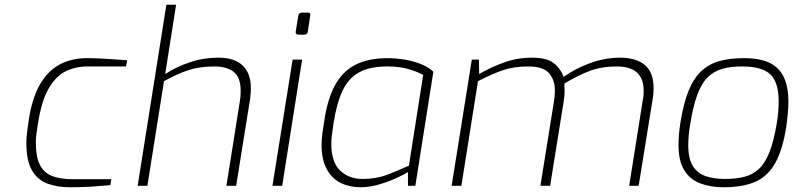

<svg xmlns="http://www.w3.org/2000/svg" viewBox="-20 -783 3350 809"><path d="M275 6Q221 6 179.5 -9.5Q138 -25 114.5 -65.5Q91 -106 91 -182Q91 -201 94 -225Q97 -249 101 -276Q115 -370 148.5 -427.5Q182 -485 232 -511.5Q282 -538 347 -538Q383 -538 430.5 -535Q478 -532 516 -529L511 -503H350Q298 -503 256.5 -482.5Q215 -462 185 -410Q155 -358 140 -263Q136 -239 133.5 -219.5Q131 -200 131 -184Q131 -121 148.5 -87.5Q166 -54 200.5 -41Q235 -28 284 -28H449L445 -3Q414 0 371 3Q328 6 275 6Z M560 0 681 -763H722L676 -471Q722 -501 779.5 -520.5Q837 -540 901 -540Q968 -540 1002.5 -507Q1037 -474 1037 -412Q1037 -392 1034 -367L975 0H934L991 -359Q993 -371 993.5 -381.5Q994 -392 994 -401Q994 -457 965 -480Q936 -503 883 -503Q821 -503 774 -487.5Q727 -472 671 -441L601 0Z M1237 -637Q1232 -637 1228.5 -640.5Q1225 -644 1226 -650L1237 -717Q1239 -730 1253 -730H1278Q1284 -730 1286.5 -726Q1289 -722 1287 -717L1277 -650Q1275 -637 1262 -637ZM1128 0 1213 -532H1253L1169 0Z M1499 6Q1453 6 1416 -12Q1379 -30 1357 -70Q1335 -110 1335 -172Q1335 -196 1338.5 -222.5Q1342 -249 1346 -271Q1359 -363 1390.5 -422Q1422 -481 1476.5 -509.5Q1531 -538 1615 -538Q1646 -538 1681.5 -532.5Q1717 -527 1750 -514.5Q1783 -502 1806 -481L1730 0H1699V-58Q1685 -49 1652 -33.5Q1619 -18 1578 -6Q1537 6 1499 6ZM1508 -29Q1565 -29 1611 -46.5Q1657 -64 1703 -85L1763 -467Q1745 -478 1706 -490.5Q1667 -503 1612 -503Q1537 -503 1492 -477.5Q1447 -452 1422.5 -399Q1398 -346 1385 -261Q1381 -234 1378.5 -214Q1376 -194 1376 -177Q1376 -100 1413 -64.5Q1450 -29 1508 -29Z M1883 0 1968 -532H1998L1999 -471Q2046 -499 2103 -519.5Q2160 -540 2221 -540Q2283 -540 2312 -518Q2341 -496 2355 -459Q2405 -495 2467.5 -517.5Q2530 -540 2593 -540Q2659 -540 2696.5 -509.5Q2734 -479 2734 -410Q2734 -401 2733 -388Q2732 -375 2730 -365L2671 0H2631L2689 -365Q2691 -372 2691.5 -382Q2692 -392 2692 -401Q2692 -503 2579 -503Q2514 -503 2463 -483.5Q2412 -464 2358 -431Q2359 -416 2359 -397.5Q2359 -379 2355 -355L2298 0H2257L2314 -355Q2316 -370 2317 -379Q2318 -388 2318 -402Q2318 -446 2293.5 -474.5Q2269 -503 2206 -503Q2144 -503 2097 -486.5Q2050 -470 1994 -441L1924 0Z M3028 6Q2973 6 2930 -10.5Q2887 -27 2863 -66Q2839 -105 2839 -171Q2839 -194 2841 -218Q2843 -242 2847 -267Q2860 -347 2881 -399.5Q2902 -452 2933.5 -482Q2965 -512 3009 -525Q3053 -538 3114 -538Q3183 -538 3224 -517.5Q3265 -497 3283.5 -456Q3302 -415 3302 -355Q3302 -332 3299.5 -305Q3297 -278 3293 -249Q3278 -152 3246.5 -96Q3215 -40 3162.5 -17Q3110 6 3028 6ZM3034 -29Q3081 -29 3116.5 -38Q3152 -47 3178 -71.5Q3204 -96 3222 -141.5Q3240 -187 3252 -258Q3257 -287 3259 -311Q3261 -335 3261 -356Q3261 -436 3226 -469.5Q3191 -503 3107 -503Q3058 -503 3022 -492.5Q2986 -482 2960.5 -456Q2935 -430 2917.5 -382Q2900 -334 2888 -258Q2884 -234 2882 -212.5Q2880 -191 2880 -172Q2880 -113 2900 -82.5Q2920 -52 2954.5 -40.5Q2989 -29 3034 -29Z"/></svg>

Font: Exo Thin ExtraLight
Style: Italic
Weight: 250
Italic angle: -9°
Version: Version 2.000